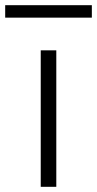

<svg xmlns="http://www.w3.org/2000/svg" viewBox="-80 -720 374 740"><path d="M77 0V-526H137V0ZM-60 -652V-700H274V-652Z"/></svg>

Font: Archivo SemiExpanded ExtraLight
Style: Regular
Weight: 250
Width: 6
Designer: Hector Gatti
Foundry: Omnibus-Type
Version: Version 2.001